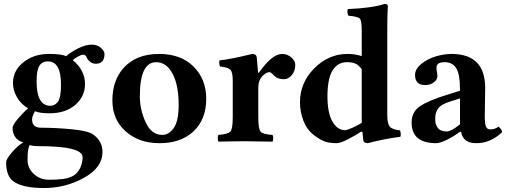

<svg xmlns="http://www.w3.org/2000/svg" viewBox="-20 -718 2574 976"><path d="M290 -288.1Q290 -406.2 223.1 -405.8Q193.4 -405.8 179.7 -382.8Q166 -359.9 166 -305.2Q166 -180.2 235.8 -180.2Q259.8 -180.2 274.9 -201.7Q290 -223.1 290 -288.1ZM174.8 24.9Q146 24.9 130.9 19Q119.6 39.1 120.1 96.2Q120.1 136.2 151.6 166Q183.1 195.8 231 195.8Q268.1 195.8 299.1 191.9Q330.1 188 351.1 176.3Q374.5 163.1 387.2 136.5Q399.9 109.9 399.9 81.1Q399.9 24.9 174.8 24.9ZM466.8 -394Q449.7 -394 436.8 -405Q423.8 -416 419.9 -428.2Q414.1 -440.4 400.9 -439.9Q393.1 -439.9 374.5 -429.4Q356 -418.9 350.1 -412.1Q412.1 -361.3 412.1 -291Q412.1 -228 363 -185.1Q314 -142.1 231 -142.1Q180.7 -142.1 157.7 -152.8Q156.7 -150.9 152.1 -141.6Q147.5 -132.3 145.3 -125.2Q143.1 -118.2 143.1 -110.8Q143.1 -68.8 188 -68.8Q263.2 -68.8 344 -61Q424.8 -53.2 451.2 -36.1Q501 -2 501 55.2Q501 133.3 407.5 185.5Q314 237.8 203.1 237.8Q97.2 237.8 49.8 205.1Q10.7 178.2 11.2 106Q11.2 91.8 39.6 57.9Q67.9 23.9 98.1 5.9Q69.3 -2.9 57.1 -22Q43.9 -42 43.9 -67.9Q43.9 -82 70.1 -113.3Q96.2 -144.5 123 -167.5Q87.9 -187 66.9 -222.7Q45.9 -258.3 45.9 -295.9Q45.9 -367.7 113.8 -412.1Q162.6 -444.3 231.9 -443.8Q293.9 -443.8 315.9 -432.1Q340.8 -454.1 378.4 -472.7Q416 -491.2 446.8 -491.2Q473.6 -491.2 492.4 -475.1Q511.2 -459 511.2 -442.9Q510.7 -394 466.8 -394Z M773.9 -401.9Q690.9 -401.9 690.9 -229Q690.9 -160.2 720.5 -96.2Q750 -32.2 805.2 -32.2Q838.4 -32.2 863.3 -67.6Q888.2 -103 888.2 -184.1Q888.2 -286.1 856.9 -344Q825.7 -401.9 773.9 -401.9ZM551.3 -207Q551.3 -307.1 606 -370.1Q670.4 -444.3 790 -443.8Q898.9 -443.8 963.6 -379.9Q1028.3 -315.9 1028.3 -215.8Q1028.3 -107.9 960 -46.9Q896 10.3 789.1 9.8Q687 9.8 619.1 -50Q551.3 -109.9 551.3 -207Z M1293 -268.1V-122.1Q1293 -62 1304.9 -48.6Q1316.9 -35.2 1364.7 -32.2Q1368.7 -28.3 1368.9 -15.1Q1369.1 -2 1364.7 2Q1278.8 0 1228 0Q1174.8 0 1090.8 2Q1086.9 -2 1086.9 -14.9Q1086.9 -27.8 1090.8 -32.2Q1138.7 -36.1 1150.9 -49.1Q1163.1 -62 1163.1 -122.1V-309.1Q1163.1 -351.1 1151.1 -363.5Q1139.2 -376 1098.1 -379.9Q1092.3 -397.9 1095.7 -411.1Q1153.8 -417 1261.7 -443.8Q1282.7 -443.8 1285.2 -426.8Q1290 -377.9 1292 -348.1H1295.9Q1362.8 -444.3 1415 -443.8Q1440.9 -443.8 1460.9 -426Q1481 -408.2 1481 -388.2Q1481 -357.4 1463.4 -336.4Q1445.8 -315.4 1423.3 -315.4Q1391.6 -315.4 1375 -332Q1373 -334 1369.6 -337.4Q1366.2 -340.8 1364.3 -342.8Q1362.3 -344.7 1359.4 -346.9Q1356.4 -349.1 1354 -350.1Q1351.6 -351.1 1348.6 -351.1Q1334.5 -351.1 1316.9 -334Q1305.2 -322.8 1299.1 -307.9Q1293 -293 1293 -268.1Z M1819.3 -94.7Q1819.3 -99.1 1819.1 -103.3Q1818.8 -107.4 1818.8 -111.6Q1818.8 -115.7 1818.8 -120.1V-366.2Q1802.2 -388.7 1784.9 -395.3Q1767.6 -401.9 1743.7 -401.9Q1695.8 -401.9 1669.9 -358.9Q1645 -317.9 1644.5 -229Q1644.5 -145 1669.7 -100.6Q1694.8 -56.2 1733.9 -56.2Q1738.3 -56.2 1749.3 -59.8Q1760.3 -63.5 1772.9 -69.1Q1785.6 -74.7 1798.8 -81.8Q1812 -88.9 1819.3 -94.7ZM1822.3 -47.9H1814Q1789.1 -30.8 1749.5 -10.5Q1710 9.8 1691.9 9.8Q1652.8 9.8 1628.9 0.5Q1605 -8.8 1574.7 -32.2Q1539.6 -59.1 1522.2 -104.5Q1504.9 -149.9 1504.9 -198.2Q1504.9 -297.4 1577.4 -370.6Q1649.9 -443.8 1746.6 -443.8Q1786.6 -443.8 1818.8 -432.6V-563Q1818.8 -613.8 1808.8 -623.8Q1798.8 -633.8 1751 -638.2Q1743.2 -652.3 1747.6 -671.9Q1871.6 -676.8 1935.5 -698.2Q1951.7 -698.2 1951.7 -685.1Q1948.7 -647.9 1948.7 -583V-132.8Q1948.7 -89.8 1961.2 -74.5Q1973.6 -59.1 2013.7 -55.2Q2019.5 -36.1 2015.6 -22.9Q1930.7 -11.7 1849.6 9.8Q1827.6 9.8 1826.7 -6.8Q1824.2 -24.4 1822.3 -47.9Z M2323.7 -48.3 2317.4 -47.9Q2290.5 -26.9 2253.9 -8.5Q2217.3 9.8 2197.3 9.8Q2072.3 9.8 2072.3 -95.2Q2072.3 -149.4 2115.2 -178.2Q2158.2 -207 2251.5 -235.8L2318.4 -256.8Q2318.4 -343.8 2298.3 -372.8Q2278.3 -401.9 2241.2 -401.9Q2202.1 -401.9 2199.2 -379.4Q2198.2 -373.5 2199 -366.5Q2199.7 -359.4 2200.7 -354Q2201.7 -348.6 2202.6 -342.5Q2203.6 -336.4 2203.6 -332Q2203.6 -313.5 2185.5 -299.6Q2167.5 -285.6 2141.6 -285.6Q2113.8 -285.6 2101.8 -299.3Q2089.8 -313 2089.8 -336.4Q2089.8 -367.2 2121.3 -392.8Q2152.8 -418.5 2194.8 -431.2Q2236.8 -443.8 2275.4 -443.8Q2446.3 -443.8 2446.3 -271L2444.3 -127Q2444.3 -88.9 2450.4 -74.5Q2456.5 -60.1 2472.2 -60.1Q2496.1 -60.1 2514.2 -74.2Q2532.2 -59.1 2532.2 -45.9Q2473.1 10.3 2401.4 9.8Q2333.5 10.3 2323.7 -48.3ZM2318.4 -217.8 2266.1 -201.2Q2241.2 -193.4 2225.3 -183.1Q2209.5 -172.9 2202.9 -159.9Q2196.3 -147 2194.3 -137Q2192.4 -127 2192.4 -109.9Q2192.4 -84 2206.3 -66.9Q2220.2 -49.8 2250.5 -49.8Q2273.4 -49.8 2318.4 -85.9Z"/></svg>

Font: Linux Libertine
Style: Bold
Weight: 700
Designer: Philipp H. Poll
Foundry: Philipp H. Poll
Version: Version 5.0.3